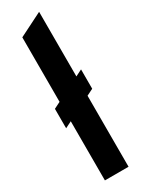

<svg xmlns="http://www.w3.org/2000/svg" viewBox="-195 -747 579 773"><g transform="rotate(-30 95.0 -360.0)"><path d="M149.9 -419.9 180.2 -435.1V-345.2L149.9 -330.1V0H40V-274.9L9.8 -259.8V-350.1L40 -365.2V-665L149.9 -720.2Z"/></g></svg>

Font: Horta
Style: Regular
Weight: 600
Width: 3
Version: Version 0.11